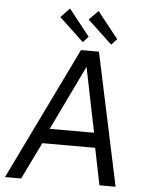

<svg xmlns="http://www.w3.org/2000/svg" viewBox="-61 -993 810 1043"><g transform="rotate(5 343.5 -471.5)"><path d="M278 -943 230 -892 363 -767 392 -799ZM434 -943 384 -892 518 -767 548 -799ZM6 0H94L192 -201H480L521 0H609L455 -723H357ZM225 -282 395 -635 467 -282Z"/></g></svg>

Font: United Sans
Style: Italic
Weight: 400
Italic angle: -8°
Designer: Pablo Impallari, Rodrigo Fuenzalida (Modified by Dan O. Williams)
Version: Version 1.000;PS 001.000;hotconv 1.0.88;makeotf.lib2.5.64775